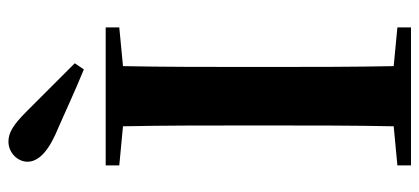

<svg xmlns="http://www.w3.org/2000/svg" viewBox="-296 -722 1017 466"><g transform="rotate(-90 213.0 -488.5)"><path d="M293 -816C253 -856 213 -896 176 -933C143 -966 124 -977 103 -977C75 -977 54 -954 54 -931C54 -910 69 -887 118 -864C171 -841 224 -816 278 -794ZM45 -708 140 -699C142 -597 142 -496 142 -394V-346C142 -243 142 -141 140 -42L45 -33V0H380V-33L286 -42C284 -143 284 -245 284 -347V-394C284 -497 284 -599 286 -699L380 -708V-741H45Z"/></g></svg>

Font: GenRyuMin2 TW B
Style: Regular
Weight: 700
Version: Version 2.100;PS 2.1;hotconv 16.6.51;makeotf.lib2.5.65220 DE